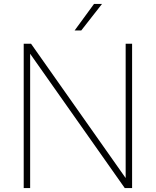

<svg xmlns="http://www.w3.org/2000/svg" viewBox="-20 -964 798 984"><path d="M101.5 0V-740H139L624 -51.5V-740H657V0H619.5L134.5 -688.5V0ZM362.5 -808 462 -944H503L396.5 -808Z"/></svg>

Font: Encode Sans SmExp Th
Style: Regular
Weight: 100
Width: 6
Designer: Multiple Designers
Foundry: Impallari Type
Version: Version 3.002; ttfautohint (v1.8.3) -l 8 -r 50 -G 200 -x 14 